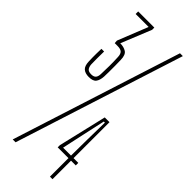

<svg xmlns="http://www.w3.org/2000/svg" viewBox="-263 -829 857 857"><g transform="rotate(45 166.0 -400.0)"><path d="M82.5 -437Q59.5 -437 47 -447.8Q34.5 -458.5 33.5 -486Q33 -499.5 32.8 -510.2Q32.5 -521 32.8 -533.8Q33 -546.5 33.5 -566H50.5Q50 -542 50 -521.8Q50 -501.5 50.5 -485Q51.5 -470 58 -461.5Q64.5 -453 81.5 -453Q97.5 -453 104.2 -460.8Q111 -468.5 111.5 -485Q112.5 -511.5 112.8 -537.5Q113 -563.5 111.5 -592Q111 -610 103 -618Q95 -626 75.5 -626H57.5L56.5 -641L113.5 -784H31.5V-800H133.5V-786L75.5 -643Q98 -643 113.5 -633.2Q129 -623.5 129.5 -592Q130 -575 130.2 -555.2Q130.5 -535.5 130.2 -517.2Q130 -499 129.5 -487Q128 -463 118.5 -450Q109 -437 82.5 -437ZM39.5 0 295.5 -800H313.5L57.5 0ZM290.5 -360V-133H320.5V-117H290.5V0H274.5V-117H206.5V-131L260.5 -360ZM274.5 -133 275.5 -235 277.5 -344H270.5L246.5 -235L224.5 -133Z"/></g></svg>

Font: Big Shoulders Display Thin Thin
Style: Regular
Weight: 250
Version: Version 2.002